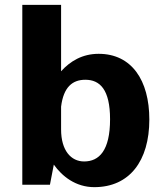

<svg xmlns="http://www.w3.org/2000/svg" viewBox="-20 -762 668 792"><path d="M369 10C514 10 596 -98 596 -269C596 -431 523 -540 387 -540C320 -540 270 -510 232 -468V-742H72V0H186L202 -83C236 -35 292 10 369 10ZM327 -96C273 -96 232 -141 232 -228V-322C242 -403 279 -433 332 -433C392 -433 434 -393 434 -270C434 -141 389 -96 327 -96Z"/></svg>

Font: 18Franklin
Style: Bold
Weight: 700
Designer: Pablo Impallari, Rodrigo Fuenzalida (Modified by Dan O. Williams)
Version: Version 0.025;PS 000.025;hotconv 1.0.88;makeotf.lib2.5.64775